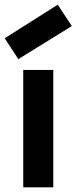

<svg xmlns="http://www.w3.org/2000/svg" viewBox="-39 -798 326 818"><path d="M60 -500H188V0H60ZM267 -687 207 -778 -19 -635 39 -546Z"/></svg>

Font: NT Somic Bold
Style: Regular
Weight: 700
Designer: Ravid Balaliev — lead type designer, mastering
Michael Voronin — secret advisor, marketing
Ivan Kovalenko — best boy
Foundry: NT Type
Version: Version 0.7